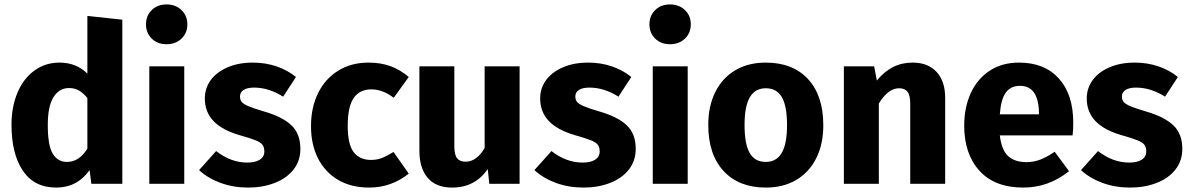

<svg xmlns="http://www.w3.org/2000/svg" viewBox="-20 -831 5381 868"><path d="M533 -742V0H393L385 -62Q329 17 234 17Q135 17 83.5 -59Q32 -135 32 -267Q32 -348 59 -412Q86 -476 135.5 -512Q185 -548 249 -548Q325 -548 375 -498V-759ZM375 -159V-388Q356 -411 336.5 -422Q317 -433 292 -433Q248 -433 222 -392Q196 -351 196 -266Q196 -173 218.5 -136Q241 -99 283 -99Q338 -99 375 -159Z M813 0H655V-531H813ZM827 -721Q827 -682 800.5 -656.5Q774 -631 733 -631Q692 -631 666 -656.5Q640 -682 640 -721Q640 -760 666 -785.5Q692 -811 733 -811Q774 -811 800.5 -785.5Q827 -760 827 -721Z M1318 -483 1260 -394Q1195 -435 1129 -435Q1098 -435 1081.5 -424.5Q1065 -414 1065 -395Q1065 -380 1072.5 -370.5Q1080 -361 1103 -351Q1126 -341 1174 -327Q1257 -303 1297.5 -264.5Q1338 -226 1338 -158Q1338 -104 1307 -64.5Q1276 -25 1222 -4Q1168 17 1102 17Q1035 17 977.5 -4Q920 -25 880 -62L957 -148Q1024 -96 1098 -96Q1134 -96 1154.5 -109Q1175 -122 1175 -146Q1175 -165 1167 -176Q1159 -187 1136 -196.5Q1113 -206 1063 -220Q984 -243 945 -284Q906 -325 906 -386Q906 -432 932.5 -468.5Q959 -505 1008.5 -526.5Q1058 -548 1123 -548Q1180 -548 1230 -531Q1280 -514 1318 -483Z M1828 -483 1760 -389Q1710 -427 1659 -427Q1606 -427 1579 -388Q1552 -349 1552 -262Q1552 -178 1579 -143Q1606 -108 1657 -108Q1684 -108 1706 -116.5Q1728 -125 1759 -144L1828 -46Q1749 17 1649 17Q1568 17 1509 -17.5Q1450 -52 1418 -114.5Q1386 -177 1386 -261Q1386 -345 1418 -410Q1450 -475 1509 -511.5Q1568 -548 1646 -548Q1701 -548 1745 -532Q1789 -516 1828 -483Z M2329 0H2192L2185 -67Q2128 17 2024 17Q1951 17 1913.5 -27Q1876 -71 1876 -150V-531H2034V-170Q2034 -131 2046.5 -115.5Q2059 -100 2085 -100Q2135 -100 2171 -162V-531H2329Z M2834 -483 2776 -394Q2711 -435 2645 -435Q2614 -435 2597.5 -424.5Q2581 -414 2581 -395Q2581 -380 2588.5 -370.5Q2596 -361 2619 -351Q2642 -341 2690 -327Q2773 -303 2813.5 -264.5Q2854 -226 2854 -158Q2854 -104 2823 -64.5Q2792 -25 2738 -4Q2684 17 2618 17Q2551 17 2493.5 -4Q2436 -25 2396 -62L2473 -148Q2540 -96 2614 -96Q2650 -96 2670.5 -109Q2691 -122 2691 -146Q2691 -165 2683 -176Q2675 -187 2652 -196.5Q2629 -206 2579 -220Q2500 -243 2461 -284Q2422 -325 2422 -386Q2422 -432 2448.5 -468.5Q2475 -505 2524.5 -526.5Q2574 -548 2639 -548Q2696 -548 2746 -531Q2796 -514 2834 -483Z M3089 0H2931V-531H3089ZM3103 -721Q3103 -682 3076.5 -656.5Q3050 -631 3009 -631Q2968 -631 2942 -656.5Q2916 -682 2916 -721Q2916 -760 2942 -785.5Q2968 -811 3009 -811Q3050 -811 3076.5 -785.5Q3103 -760 3103 -721Z M3702 -265Q3702 -180 3670.5 -116.5Q3639 -53 3580.5 -18Q3522 17 3442 17Q3321 17 3251.5 -57.5Q3182 -132 3182 -266Q3182 -351 3213.5 -414.5Q3245 -478 3303.5 -513Q3362 -548 3442 -548Q3564 -548 3633 -473.5Q3702 -399 3702 -265ZM3346 -266Q3346 -179 3369.5 -139Q3393 -99 3442 -99Q3490 -99 3514 -139.5Q3538 -180 3538 -265Q3538 -352 3514.5 -392Q3491 -432 3442 -432Q3394 -432 3370 -391.5Q3346 -351 3346 -266Z M4253 -388V0H4095V-361Q4095 -401 4082.5 -416.5Q4070 -432 4045 -432Q3995 -432 3953 -363V0H3795V-531H3932L3944 -467Q3978 -508 4017.5 -528Q4057 -548 4106 -548Q4175 -548 4214 -506Q4253 -464 4253 -388Z M4829 -219H4500Q4508 -152 4538 -125Q4568 -98 4621 -98Q4653 -98 4683 -109.5Q4713 -121 4748 -145L4813 -57Q4720 17 4606 17Q4477 17 4408 -59Q4339 -135 4339 -263Q4339 -344 4368 -408.5Q4397 -473 4453 -510.5Q4509 -548 4587 -548Q4702 -548 4767 -476Q4832 -404 4832 -276Q4832 -243 4829 -219ZM4677 -321Q4675 -443 4591 -443Q4550 -443 4527.5 -413Q4505 -383 4500 -314H4677Z M5305 -483 5247 -394Q5182 -435 5116 -435Q5085 -435 5068.5 -424.5Q5052 -414 5052 -395Q5052 -380 5059.5 -370.5Q5067 -361 5090 -351Q5113 -341 5161 -327Q5244 -303 5284.5 -264.5Q5325 -226 5325 -158Q5325 -104 5294 -64.5Q5263 -25 5209 -4Q5155 17 5089 17Q5022 17 4964.5 -4Q4907 -25 4867 -62L4944 -148Q5011 -96 5085 -96Q5121 -96 5141.5 -109Q5162 -122 5162 -146Q5162 -165 5154 -176Q5146 -187 5123 -196.5Q5100 -206 5050 -220Q4971 -243 4932 -284Q4893 -325 4893 -386Q4893 -432 4919.5 -468.5Q4946 -505 4995.5 -526.5Q5045 -548 5110 -548Q5167 -548 5217 -531Q5267 -514 5305 -483Z"/></svg>

Font: Statis Sans
Style: Bold
Weight: 700
Designer: bBox Type GmbH
Foundry: bBox Type GmbH
Version: Version 1.000